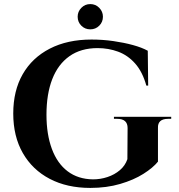

<svg xmlns="http://www.w3.org/2000/svg" viewBox="-20 -908 876 942"><path d="M755 -280V-115Q731 -85 683.5 -55Q636 -25 569.5 -5.5Q503 14 423 14Q309 14 224 -30.5Q139 -75 92 -157Q45 -239 45 -351Q45 -463 91.5 -544Q138 -625 224.5 -669.5Q311 -714 429 -714Q484 -714 536 -706.5Q588 -699 632 -687Q676 -675 705 -659L707 -488H698Q679 -556 643 -596.5Q607 -637 559.5 -654.5Q512 -672 459 -672Q377 -672 321 -632.5Q265 -593 236.5 -520Q208 -447 208 -345Q208 -249 234.5 -177.5Q261 -106 312 -67.5Q363 -29 436 -28Q473 -28 507.5 -39.5Q542 -51 568 -73Q594 -95 605 -127L606 -280Q606 -325 555 -325H539V-335H820V-325H805Q753 -325 755 -280ZM423 -764Q397 -764 379 -782Q361 -800 361 -826Q361 -851 379 -869.5Q397 -888 423 -888Q449 -888 467 -869.5Q485 -851 485 -826Q485 -800 467 -782Q449 -764 423 -764Z"/></svg>

Font: Cinzel
Style: Bold
Weight: 700
Designer: Natanael Gama
Version: Version 2.000